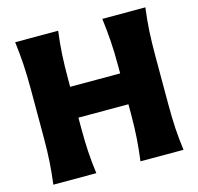

<svg xmlns="http://www.w3.org/2000/svg" viewBox="-115 -932 1089 1054"><g transform="rotate(-15 430.0 -405.0)"><path d="M60.5 0Q68.8 -64.9 72.8 -125.7Q76.7 -186.5 76.7 -263.2V-538.6Q76.7 -617.7 72.8 -680.4Q68.8 -743.2 60.5 -809.6H304.7Q295.9 -743.2 292.2 -680.4Q288.6 -617.7 288.6 -538.6V-495.1H572.8V-538.6Q572.8 -617.7 568.4 -680.4Q564 -743.2 555.7 -809.6H800.3Q791.5 -743.2 787.8 -680.4Q784.2 -617.7 784.2 -538.6V-263.2Q784.2 -186.5 787.8 -125.7Q791.5 -64.9 800.3 0H555.7Q564 -64.9 568.4 -125.7Q572.8 -186.5 572.8 -263.2V-319.8H288.6V-263.2Q288.6 -186.5 292.2 -125.7Q295.9 -64.9 304.7 0Z"/></g></svg>

Font: Pinar DS4 ExtraBold
Style: Regular
Weight: 800
Designer: Amin Abedi
Version: Version 3.000